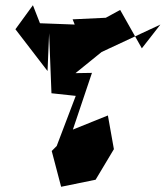

<svg xmlns="http://www.w3.org/2000/svg" viewBox="-20 -756 634 735"><path d="M523 -571 440 -718 385 -688 258 -682 266 -662 133 -667 106 -736 39 -644 162 -484 168 -629 177 -399 270 -389 197 -197 178 -178 214 -41 346 -68 416 -185 393 -314 259 -260 332 -477 269 -476 369 -557 594 -662Z"/></svg>

Font: Asimov Silicon
Style: Regular
Weight: 400
Designer: Google
Version: Version 2.000980; 2014